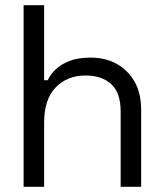

<svg xmlns="http://www.w3.org/2000/svg" viewBox="-20 -720 629 740"><path d="M71 0V-700H150V-411H164Q174 -433 194.5 -452.5Q215 -472 247.5 -485Q280 -498 330 -498Q385 -498 428.5 -474.5Q472 -451 498 -406.5Q524 -362 524 -296V0H445V-290Q445 -363 408.5 -396Q372 -429 310 -429Q239 -429 194.5 -383Q150 -337 150 -246V0Z"/></svg>

Font: Space Grotesk Frontify
Style: Regular
Weight: 400
Designer: Florian Karsten
Version: Version 2.000